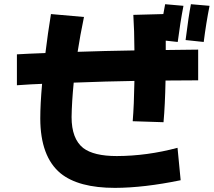

<svg xmlns="http://www.w3.org/2000/svg" viewBox="-20 -869 1040 931"><path d="M996.1 -840.8Q979.5 -757.8 967.8 -665.5L879.9 -674.8Q894.5 -792 905.8 -848.6ZM856 4.9Q678.7 41.5 537.6 42Q360.4 42 273.4 -28.8Q175.8 -109.9 175.3 -294.4Q175.3 -363.3 184.1 -462.4Q135.7 -460.9 62 -455.6V-605.5Q108.4 -608.4 200.2 -611.8Q211.9 -708 227.1 -800.8L387.2 -786.6Q368.2 -695.3 356.4 -617.7Q481.4 -622.1 631.8 -624.5Q631.3 -723.6 626.5 -796.9L772 -800.8Q777.8 -834 780.8 -848.6L869.6 -840.8Q853.5 -757.8 841.8 -665.5L783.7 -671.9Q783.7 -657.2 783.7 -626.5L940.9 -628.4V-479.5Q896.5 -479.5 782.7 -478.5Q780.3 -357.9 772.9 -276.4L623.5 -281.2Q629.9 -359.4 631.8 -476.6Q498 -474.6 337.4 -468.3Q328.1 -373 327.1 -301.3Q327.1 -196.3 383.3 -151.4Q434.6 -112.3 546.4 -112.3Q693.4 -112.8 840.8 -152.3Z"/></svg>

Font: Droid Sans
Style: Regular
Weight: 400
Foundry: Ascender Corporation
Version: Version 1.00 build 114